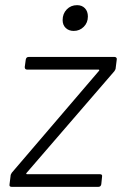

<svg xmlns="http://www.w3.org/2000/svg" viewBox="-20 -725 473 745"><path d="M17 -10 21 -42Q21 -48 26 -55L364 -450Q366 -452 365 -453.5Q364 -455 362 -455H85Q76 -455 76 -465L80 -494Q82 -504 91 -504H425Q429 -504 431.5 -501Q434 -498 433 -494L429 -462Q429 -456 424 -449L83 -54Q81 -52 82 -50.5Q83 -49 85 -49H368Q378 -49 376 -39L373 -10Q371 0 362 0H25Q15 0 17 -10ZM223 -647Q223 -672 239 -688.5Q255 -705 279 -705Q298 -705 309.5 -693Q321 -681 321 -661Q321 -637 305 -621Q289 -605 266 -605Q247 -605 235 -616.5Q223 -628 223 -647Z"/></svg>

Font: Barlow Light
Style: Italic
Weight: 300
Italic angle: -7°
Designer: Jeremy Tribby
Foundry: Tribby Type
Version: Version 1.408